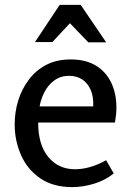

<svg xmlns="http://www.w3.org/2000/svg" viewBox="-20 -752 534 785"><path d="M269 -509Q331 -509 372.5 -483.5Q414 -458 435 -413.5Q456 -369 456 -312Q456 -298 454.5 -283Q453 -268 450 -251H136Q136 -160 177.5 -110Q219 -60 287 -60Q316 -60 348 -69Q380 -78 414 -97L445 -43Q411 -15 365 -1Q319 13 275 13Q197 13 144.5 -23Q92 -59 66 -118Q40 -177 40 -243Q40 -294 54.5 -341Q69 -388 98 -426.5Q127 -465 169.5 -487Q212 -509 269 -509ZM262 -442Q228 -442 202.5 -423.5Q177 -405 162 -376Q147 -347 142 -317H361Q363 -356 351 -384Q339 -412 316.5 -427Q294 -442 262 -442ZM266 -657 194 -580H123L224 -732H310L414 -579H341Z"/></svg>

Font: Rosario Light Medium
Style: Regular
Weight: 500
Version: Version 1.101; ttfautohint (v1.8.1.43-b0c9)